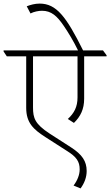

<svg xmlns="http://www.w3.org/2000/svg" viewBox="-47 -903 614 1070"><path d="M365 -218C402 -254 422 -295 422 -353V-589H547V-595L527 -622H416C322 -811 267 -883 174 -883C147 -883 123 -876 102 -868L123 -828C142 -838 168 -843 187 -843C239 -843 271 -814 309 -758C334 -721 361 -677 388 -622H-27V-616L-9 -589H99V-302C99 -217 141 -181 206 -139L326 -62C379 -29 397 -3 397 41C397 70 385 102 363 131L402 147C424 117 436 84 436 50C436 -5 410 -42 350 -81L229 -159C148 -212 137 -245 137 -304V-589H385V-360C385 -307 366 -272 331 -240Z"/></svg>

Font: Noto Serif Devanagari ExtraLight
Style: Regular
Weight: 200
Designer: Universal Thirst, Indian Type Foundry and the Monotype Design Team
Foundry: Monotype Imaging Inc.
Version: Version 2.004